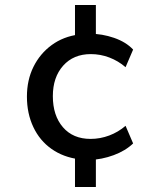

<svg xmlns="http://www.w3.org/2000/svg" viewBox="-20 -628 640 763"><path d="M278 115V-20L295 5Q232 -3 185 -36Q138 -69 112.5 -123Q87 -177 87 -244Q87 -310 113 -362.5Q139 -415 185.5 -449Q232 -483 294 -491L278 -462V-608H361V-467L336 -494Q386 -494 433.5 -477.5Q481 -461 509 -431L479 -361Q450 -386 414.5 -399.5Q379 -413 341 -413Q272 -413 231 -367Q190 -321 190 -246Q190 -169 230 -122.5Q270 -76 340 -76Q378 -76 414 -89.5Q450 -103 479 -128L509 -58Q479 -29 432 -11.5Q385 6 334 8L361 -16V115Z"/></svg>

Font: Nunito Sans 12pt SemiBold
Style: Regular
Weight: 600
Designer: Vernon Adams
Foundry: Vernon Adams
Version: Version 3.101;gftools[0.9.27]